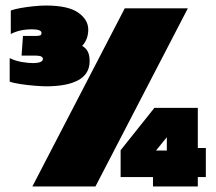

<svg xmlns="http://www.w3.org/2000/svg" viewBox="-20 -674 779 694"><path d="M146 -362Q134 -362 107.5 -364Q81 -366 54.5 -370Q28 -374 15 -379V-464Q35 -454 58.5 -450Q82 -446 98 -446Q135 -446 135 -461Q135 -473 109 -473H58L63 -544H107Q120 -544 125 -546Q130 -548 130 -555Q130 -568 95 -568Q51 -568 19 -551V-636Q32 -641 54.5 -645Q77 -649 102 -651.5Q127 -654 146 -654Q226 -654 262.5 -628.5Q299 -603 299 -567Q299 -532 277 -508Q290 -501 297 -488Q304 -475 304 -453Q304 -407 263.5 -384.5Q223 -362 146 -362ZM97 0 431 -644H659L325 0ZM533 0V-34H416V-131L538 -284H695V-139H724V-34H695V0ZM544 -130H583V-178Z"/></svg>

Font: Kanit Black
Style: Regular
Weight: 900
Designer: Katatrad Team
Foundry: CadsonDemak
Version: Version 2.000; ttfautohint (v1.8.3)